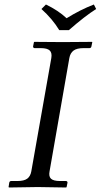

<svg xmlns="http://www.w3.org/2000/svg" viewBox="-20 -832 447 853"><path d="M243.2 -698.2Q212.9 -748 164.1 -792L184.1 -812Q238.8 -785.6 275.9 -751Q336.4 -788.6 397 -812L407.2 -792Q357.4 -760.7 286.1 -698.2ZM288.1 -574.2 200.2 -70.8Q195.8 -48.3 206.5 -38.1Q217.3 -27.8 247.1 -27.8H272.9Q276.4 -27.8 278.3 -25.6Q280.3 -23.4 279.8 -20L275.9 -1L273.9 1Q188 -1 147.9 -1L20 1L18.1 -1L21 -20Q22.5 -27.8 29.8 -27.8H57.1Q86.9 -27.8 101.1 -38.3Q115.2 -48.8 119.1 -70.8L208 -574.2Q211.9 -597.2 200.9 -607.7Q189.9 -618.2 161.1 -618.2H133.8Q130.9 -618.2 128.7 -620.4Q126.5 -622.6 127 -626L130.9 -645L132.8 -646Q219.7 -645 258.8 -645L388.2 -646L390.1 -645L386.2 -626Q384.8 -618.2 377 -618.2H351.1Q321.3 -618.2 306.6 -607.2Q292 -596.2 288.1 -574.2Z"/></svg>

Font: Linux Libertine G
Style: Italic
Weight: 400
Italic angle: -12°
Designer: Philipp H. Poll
Foundry: Philipp H. Poll
Version: Version 5.1.3